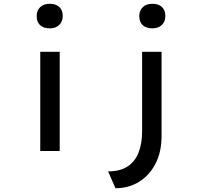

<svg xmlns="http://www.w3.org/2000/svg" viewBox="-20 -799 1058 1016"><path d="M193 0V-525H296V0ZM243 -649Q210 -649 192 -666Q174 -683 174 -714Q174 -743 192.5 -761Q211 -779 243 -779Q276 -779 294 -762Q312 -745 312 -714Q312 -685 293.5 -667Q275 -649 243 -649ZM591 197 552 108Q614 108 654 82.5Q694 57 713 9Q732 -39 732 -105V-525H835V-80Q835 5 803 67Q771 129 716 163Q661 197 591 197ZM786 -649Q753 -649 735 -666Q717 -683 717 -714Q717 -743 735.5 -761Q754 -779 786 -779Q819 -779 837 -762Q855 -745 855 -714Q855 -685 836.5 -667Q818 -649 786 -649Z"/></svg>

Font: Lexend Tera
Style: Regular
Weight: 400
Designer: Bonnie Shaver-Troup, Thomas Jockin
Foundry: Lexend
Version: Version 1.007